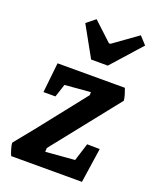

<svg xmlns="http://www.w3.org/2000/svg" viewBox="-132 -769 676 844"><g transform="rotate(20 206.0 -347.0)"><path d="M321 -163 380 -162 356 0H25Q20 -10 14.5 -28.5Q9 -47 9 -57Q63 -122 187 -280L258 -370V-384L138 -374L118 -313H62L77 -453H392Q396 -443 401 -426.5Q406 -410 407 -398L160 -87L159 -69L295 -80ZM131 -661 172 -694 259 -613H266L379 -694L412 -658L288 -519H210Z"/></g></svg>

Font: Grenze SemiBold
Style: Italic
Weight: 600
Italic angle: -10°
Designer: Renata Polastri
Foundry: Omnibus-Type
Version: Version 1.002; ttfautohint (v1.8)